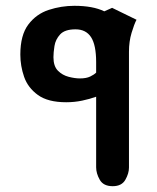

<svg xmlns="http://www.w3.org/2000/svg" viewBox="-20 -641 540 661"><path d="M368 0Q336 0 323.5 -22Q311 -44 311 -65V-308Q289 -300 262.5 -294.5Q236 -289 208 -289Q145 -289 110.5 -314Q76 -339 63 -376.5Q50 -414 50 -453Q50 -520 77.5 -556.5Q105 -593 148 -607Q191 -621 236 -621Q300 -621 339 -602L366 -614L450 -573Q442 -558 433 -528Q424 -498 424 -463V-64Q424 -44 411.5 -22Q399 0 368 0ZM255 -371Q277 -371 290.5 -377.5Q304 -384 311 -391V-427Q311 -486 293.5 -513Q276 -540 240 -540Q203 -540 187 -522.5Q171 -505 167.5 -482.5Q164 -460 164 -444Q164 -413 179.5 -397.5Q195 -382 216.5 -376.5Q238 -371 255 -371Z"/></svg>

Font: El Messiri SemiBold
Style: Regular
Weight: 600
Designer: Mohamed Gaber
Foundry: Kief Type Foundry
Version: Version 2.020; ttfautohint (v1.8.3)